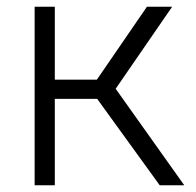

<svg xmlns="http://www.w3.org/2000/svg" viewBox="-20 -551 584 571"><path d="M455 0H528L324 -287L492 -531H417L268 -314H143V-531H83V0H143V-257H269Z"/></svg>

Font: Mluvka Light
Style: Regular
Weight: 300
Designer: Modified by Jiří Krblich, Original typeface by Gumpita Rahayu
Foundry: Gumpita Rahayu & Jiří Krblich
Version: Version 2.000;Glyphs 3.1.1 (3134)